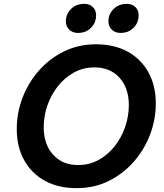

<svg xmlns="http://www.w3.org/2000/svg" viewBox="-20 -961 854 997"><path d="M478 -731Q574 -731 643.5 -692.5Q713 -654 751 -585Q789 -516 789 -424Q789 -340 759 -261.5Q729 -183 674 -120.5Q619 -58 544 -21Q469 16 378 16Q282 16 212.5 -22.5Q143 -61 105 -130Q67 -199 67 -291Q67 -375 97 -453.5Q127 -532 182 -594.5Q237 -657 312.5 -694Q388 -731 478 -731ZM470 -611Q412 -611 364 -584.5Q316 -558 281 -514Q246 -470 226.5 -414.5Q207 -359 207 -300Q207 -212 255.5 -158Q304 -104 386 -104Q444 -104 492 -130.5Q540 -157 575 -201Q610 -245 629.5 -301Q649 -357 649 -415Q649 -504 600.5 -557.5Q552 -611 470 -611ZM385 -790Q357 -790 339.5 -807Q322 -824 322 -850Q322 -888 349 -914.5Q376 -941 418 -941Q445 -941 462 -924.5Q479 -908 479 -882Q479 -843 452.5 -816.5Q426 -790 385 -790ZM606 -790Q578 -790 560.5 -807Q543 -824 543 -850Q543 -888 570 -914.5Q597 -941 638 -941Q666 -941 683 -924.5Q700 -908 700 -882Q700 -843 673.5 -816.5Q647 -790 606 -790Z"/></svg>

Font: Wix Madefor Text
Style: Bold Italic
Weight: 700
Italic angle: -12°
Designer: Dalton Maag Ltd
Foundry: Dalton Maag Ltd
Version: Version 3.100